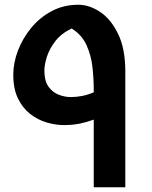

<svg xmlns="http://www.w3.org/2000/svg" viewBox="-20 -789 640 809"><path d="M508 -488V0H375V-285Q345 -274 315.5 -268Q286 -262 249 -262Q214 -262 176.5 -273Q139 -284 107 -309Q75 -334 55.5 -374.5Q36 -415 36 -474Q36 -524 55.5 -575.5Q75 -627 111 -671Q147 -715 197.5 -742Q248 -769 310 -769Q356 -769 401.5 -739Q447 -709 477.5 -646.5Q508 -584 508 -488ZM167 -491Q167 -449 183.5 -425Q200 -401 226 -390.5Q252 -380 278 -380Q301 -380 325 -384.5Q349 -389 375 -400V-409Q375 -457 369.5 -506.5Q364 -556 344.5 -599Q325 -642 282 -669Q238 -648 213 -615.5Q188 -583 177.5 -549.5Q167 -516 167 -491Z"/></svg>

Font: Kufam SemiBold
Style: Regular
Weight: 600
Designer: Wael Morcos, Artur Schmal
Foundry: Original Type
Version: Version 1.300; ttfautohint (v1.8.3)